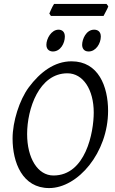

<svg xmlns="http://www.w3.org/2000/svg" viewBox="-20 -942 584 977"><path d="M252 -49C172 -49 118 -137 118 -260C118 -387 178 -569 323 -569C403 -569 457 -486 457 -369C457 -269 416 -49 252 -49ZM344 -630C257 -630 184 -575 126 -497C79 -433 44 -324 44 -237C44 -115 94 15 230 15C376 15 530 -165 530 -378C530 -502 481 -630 344 -630ZM278 -791C241 -791 216 -745 216 -714C216 -687 236 -680 249 -680C288 -680 310 -722 310 -756C310 -782 294 -791 278 -791ZM459 -791C418 -791 398 -742 398 -714C398 -699 405 -680 431 -680C468 -680 493 -721 493 -756C493 -784 474 -791 459 -791ZM531 -910 522 -922H255C245 -907 231 -873 231 -873L239 -861H507C524 -895 526 -895 531 -910Z"/></svg>

Font: Temporarium
Style: Italic
Weight: 400
Italic angle: -7°
Version: Version 1.1